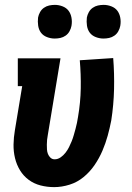

<svg xmlns="http://www.w3.org/2000/svg" viewBox="-20 -759 540 787"><path d="M202 8Q173 8 146 1Q119 -6 97.5 -22Q76 -38 62 -61Q48 -84 41.5 -111Q35 -138 35.5 -167Q36 -196 41 -225L71 -406H53V-520H228L176 -206Q174 -196 173 -186Q172 -176 172 -166Q172 -156 172.5 -146.5Q173 -137 176.5 -128Q180 -119 187 -112.5Q194 -106 204 -106Q217 -106 228.5 -114Q240 -122 248.5 -133Q257 -144 263 -156Q269 -168 274 -180.5Q279 -193 282.5 -205.5Q286 -218 289.5 -230.5Q293 -243 295.5 -255.5Q298 -268 300 -281Q310 -339 311 -397Q312 -455 307 -512L444 -521Q449 -458 447.5 -393.5Q446 -329 436 -265Q430 -234 421.5 -203Q413 -172 400 -141.5Q387 -111 368 -83Q349 -55 323 -33.5Q297 -12 265 -2Q233 8 202 8ZM404 -601Q388 -601 372.5 -607Q357 -613 348 -625Q339 -637 336.5 -653.5Q334 -670 336 -687Q338 -698 344 -709Q350 -720 360 -727Q370 -734 381.5 -736.5Q393 -739 405 -739Q421 -739 436.5 -733Q452 -727 461 -715Q470 -703 473 -686.5Q476 -670 473 -653Q471 -642 465 -631Q459 -620 449 -613Q439 -606 427.5 -603.5Q416 -601 404 -601ZM204 -601Q188 -601 172.5 -607Q157 -613 148 -625Q139 -637 136.5 -653.5Q134 -670 136 -687Q138 -698 144 -709Q150 -720 160 -727Q170 -734 181.5 -736.5Q193 -739 205 -739Q221 -739 236.5 -733Q252 -727 261 -715Q270 -703 273 -686.5Q276 -670 273 -653Q271 -642 265 -631Q259 -620 249 -613Q239 -606 227.5 -603.5Q216 -601 204 -601Z"/></svg>

Font: Iosevka Curly Slab Heavy
Style: Italic
Weight: 900
Italic angle: -9°
Monospace: yes
Designer: Belleve Invis
Foundry: Belleve Invis
Version: Version 22.1.2; ttfautohint (v1.8.4)